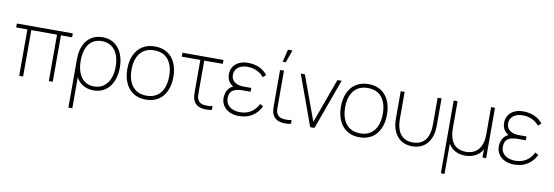

<svg xmlns="http://www.w3.org/2000/svg" viewBox="-67 -1277 5849 2028"><g transform="rotate(10 2857.5 -262.5)"><path d="M140 0V-498H20V-540H620V-498H500V0H458V-498H182V0Z M710 -241Q710 -266 710.5 -285Q711 -304 712 -317Q716.5 -386.5 744.2 -440.2Q772 -494 821.8 -524.5Q871.5 -555 939 -555Q1013.5 -555 1066 -517.8Q1118.5 -480.5 1145.2 -416.2Q1172 -352 1172 -271Q1172 -189 1144.8 -124.2Q1117.5 -59.5 1065 -22.2Q1012.5 15 940 15Q875 15 825.8 -14.2Q776.5 -43.5 752 -93V240H710ZM937 -27Q998 -27 1040.8 -58.5Q1083.5 -90 1105.2 -145.2Q1127 -200.5 1127 -271Q1127 -341.5 1106 -396.2Q1085 -451 1042.2 -482Q999.5 -513 937 -513Q875.5 -513 834 -482.8Q792.5 -452.5 772.2 -398.2Q752 -344 752 -272Q752 -200 772.2 -145Q792.5 -90 834 -58.5Q875.5 -27 937 -27Z M1499 15Q1420.5 15 1365 -21Q1309.5 -57 1280.8 -121.8Q1252 -186.5 1252 -271Q1252 -356 1281.2 -420.2Q1310.5 -484.5 1366.2 -519.8Q1422 -555 1499 -555Q1578 -555 1633.5 -519.2Q1689 -483.5 1717.5 -419.5Q1746 -355.5 1746 -271Q1746 -185 1717.2 -120.5Q1688.5 -56 1632.8 -20.5Q1577 15 1499 15ZM1499 -27Q1565.5 -27 1610.8 -57.2Q1656 -87.5 1678.5 -142.5Q1701 -197.5 1701 -271Q1701 -384 1649.5 -448.5Q1598 -513 1499 -513Q1432 -513 1386.8 -482.5Q1341.5 -452 1319.2 -397.8Q1297 -343.5 1297 -271Q1297 -197 1320 -142Q1343 -87 1388.2 -57Q1433.5 -27 1499 -27Z M2112 5Q2075.5 0.5 2049.8 -16.2Q2024 -33 2010 -63Q2003 -78.5 1999.8 -94.8Q1996.5 -111 1995.8 -127.2Q1995 -143.5 1995 -171Q1995 -173 1995 -175Q1995 -177 1995 -179V-498H1796V-540H2236V-498H2037V-179V-158Q2036.5 -128.5 2038.2 -112.8Q2040 -97 2048 -81Q2059 -60 2075.5 -49.5Q2092 -39 2117 -36Q2166.5 -31 2207 -40V0Q2183 5.5 2158.2 6.8Q2133.5 8 2112 5Z M2497 15Q2580 15 2639.2 -22.2Q2698.5 -59.5 2733 -129L2698 -149Q2668 -89 2618.5 -58Q2569 -27 2503 -27Q2457 -27 2422.2 -41.8Q2387.5 -56.5 2368.2 -84.2Q2349 -112 2349 -150Q2349 -183 2360.2 -205.5Q2371.5 -228 2397 -241.2Q2422.5 -254.5 2465 -258Q2472.5 -258.5 2480.2 -258.8Q2488 -259 2496 -259H2576V-300H2497Q2455 -300 2424.5 -312Q2394 -324 2377.5 -347Q2361 -370 2361 -402Q2361 -438 2379.5 -463Q2398 -488 2429.8 -500.5Q2461.5 -513 2501 -513Q2554 -513 2600 -491.5Q2646 -470 2675 -433L2708 -461Q2670.5 -508 2617.5 -531.5Q2564.5 -555 2496 -555Q2444 -555 2403.8 -536.2Q2363.5 -517.5 2340.8 -483Q2318 -448.5 2318 -403Q2318 -353 2343.2 -319Q2368.5 -285 2414 -268L2420 -288Q2381.5 -285 2356 -263.5Q2330.5 -242 2318.2 -210.5Q2306 -179 2306 -146Q2306 -98.5 2330.5 -62Q2355 -25.5 2398.5 -5.2Q2442 15 2497 15Z M2888 -765 2855 -630H2888L2936 -765ZM2960 5Q2923.5 0.5 2897.8 -16.2Q2872 -33 2858 -63Q2851 -78.5 2847.8 -94.8Q2844.5 -111 2843.8 -127.2Q2843 -143.5 2843 -171Q2843 -173 2843 -175Q2843 -177 2843 -179V-540H2885V-179V-158Q2884.5 -128.5 2886.2 -112.8Q2888 -97 2896 -81Q2907 -60 2923.5 -49.5Q2940 -39 2965 -36Q3014.5 -31 3055 -40V0Q3031 5.5 3006.2 6.8Q2981.5 8 2960 5Z M3261 0 3065 -540H3109L3284 -61L3458 -540H3503L3307 0Z M3790 15Q3711.5 15 3656 -21Q3600.5 -57 3571.8 -121.8Q3543 -186.5 3543 -271Q3543 -356 3572.2 -420.2Q3601.5 -484.5 3657.2 -519.8Q3713 -555 3790 -555Q3869 -555 3924.5 -519.2Q3980 -483.5 4008.5 -419.5Q4037 -355.5 4037 -271Q4037 -185 4008.2 -120.5Q3979.5 -56 3923.8 -20.5Q3868 15 3790 15ZM3790 -27Q3856.5 -27 3901.8 -57.2Q3947 -87.5 3969.5 -142.5Q3992 -197.5 3992 -271Q3992 -384 3940.5 -448.5Q3889 -513 3790 -513Q3723 -513 3677.8 -482.5Q3632.5 -452 3610.2 -397.8Q3588 -343.5 3588 -271Q3588 -197 3611 -142Q3634 -87 3679.2 -57Q3724.5 -27 3790 -27Z M4137 -246V-540H4179V-254Q4179 -178 4199.8 -128Q4220.5 -78 4260 -53.5Q4299.5 -29 4356 -29Q4412.5 -29 4452 -53.5Q4491.5 -78 4512.2 -128Q4533 -178 4533 -254V-540H4575V-246Q4575 -166.5 4548.8 -108.2Q4522.5 -50 4473.2 -19Q4424 12 4356 12Q4288 12 4238.8 -19Q4189.5 -50 4163.2 -108.2Q4137 -166.5 4137 -246Z M4705 240V-540H4747V-254Q4747 -178 4767.8 -128Q4788.5 -78 4828 -53.5Q4867.5 -29 4924 -29Q4987 -29 5027.8 -57.8Q5068.5 -86.5 5087.2 -135.2Q5106 -184 5106 -245V-540H5148V0H5109V-87Q5080 -37 5031.8 -12.5Q4983.5 12 4924 12Q4863.5 12 4817.8 -12.5Q4772 -37 4744 -84V240Z M5449 15Q5532 15 5591.2 -22.2Q5650.5 -59.5 5685 -129L5650 -149Q5620 -89 5570.5 -58Q5521 -27 5455 -27Q5409 -27 5374.2 -41.8Q5339.5 -56.5 5320.2 -84.2Q5301 -112 5301 -150Q5301 -183 5312.2 -205.5Q5323.5 -228 5349 -241.2Q5374.5 -254.5 5417 -258Q5424.5 -258.5 5432.2 -258.8Q5440 -259 5448 -259H5528V-300H5449Q5407 -300 5376.5 -312Q5346 -324 5329.5 -347Q5313 -370 5313 -402Q5313 -438 5331.5 -463Q5350 -488 5381.8 -500.5Q5413.5 -513 5453 -513Q5506 -513 5552 -491.5Q5598 -470 5627 -433L5660 -461Q5622.5 -508 5569.5 -531.5Q5516.5 -555 5448 -555Q5396 -555 5355.8 -536.2Q5315.5 -517.5 5292.8 -483Q5270 -448.5 5270 -403Q5270 -353 5295.2 -319Q5320.5 -285 5366 -268L5372 -288Q5333.5 -285 5308 -263.5Q5282.5 -242 5270.2 -210.5Q5258 -179 5258 -146Q5258 -98.5 5282.5 -62Q5307 -25.5 5350.5 -5.2Q5394 15 5449 15Z"/></g></svg>

Font: Hauora
Style: Regular
Weight: 400
Designer: Wayne Shih
Foundry: WCYS
Version: Version 1.001